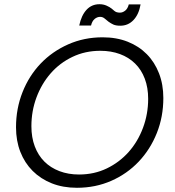

<svg xmlns="http://www.w3.org/2000/svg" viewBox="-20 -884 828 911"><path d="M755 -419Q755 -330 724 -252.5Q693 -175 638 -117Q583 -59 508 -26Q433 7 345 7Q279 7 226 -14Q173 -35 135 -73Q97 -111 76.5 -163.5Q56 -216 56 -280Q56 -369 87 -447Q118 -525 173 -582.5Q228 -640 303.5 -673.5Q379 -707 467 -707Q533 -707 586 -686Q639 -665 676.5 -627Q714 -589 734.5 -536Q755 -483 755 -419ZM129 -285Q129 -232 145 -189.5Q161 -147 190.5 -117.5Q220 -88 262 -72Q304 -56 355 -56Q427 -56 487 -85Q547 -114 590.5 -163Q634 -212 658.5 -277.5Q683 -343 683 -415Q683 -468 667 -510.5Q651 -553 621 -582.5Q591 -612 549 -627.5Q507 -643 456 -643Q384 -643 323.5 -614Q263 -585 220 -535.5Q177 -486 153 -421.5Q129 -357 129 -285ZM356 -763Q366 -811 390.5 -837.5Q415 -864 452 -864Q470 -864 485 -857.5Q500 -851 510 -843Q525 -829 532.5 -826.5Q540 -824 549 -824Q562 -824 574 -833.5Q586 -843 591 -863H647Q639 -816 613.5 -789Q588 -762 551 -762Q530 -762 518 -767.5Q506 -773 495 -781Q485 -789 476 -796.5Q467 -804 455 -804Q441 -804 429 -794Q417 -784 412 -763Z"/></svg>

Font: SVN-Poppins Light
Style: Italic
Weight: 300
Italic angle: -10°
Designer: Ninad Kale (Devanagari), Jonny Pinhorn (Latin)
Foundry: Indian Type Foundry
Version: Version 3.002 2017; ttfautohint (v1.8.3)